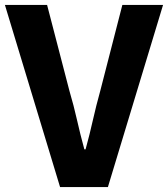

<svg xmlns="http://www.w3.org/2000/svg" viewBox="-27 -763 685 783"><path d="M218 0 -7 -743H165L256 -393Q274 -332 287 -274Q300 -216 317 -154H322Q339 -216 352 -274Q365 -332 382 -393L472 -743H638L413 0Z"/></svg>

Font: Noto Sans KR ExtraBold
Style: Regular
Weight: 800
Designer: Ryoko NISHIZUKA  (kana, bopomofo & ideographs); Paul D. Hunt (Latin, Greek & Cyrillic); Sandoll Communications , Soo-you
Foundry: Adobe
Version: Version 2.004-H2;hotconv 1.0.118;makeotfexe 2.5.65603